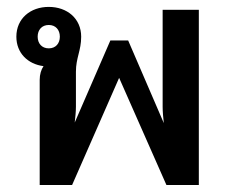

<svg xmlns="http://www.w3.org/2000/svg" viewBox="-20 -528 652 548"><path d="M547.5 -500H444.2V-223.3C444.2 -209.2 445.8 -192.5 447.5 -176.7L345.8 -412.5H320H295L193.3 -178.3C195 -193.3 196.7 -210 196.7 -223.3V-323.3C196.7 -363.3 211.7 -383.3 211.7 -423.3C211.7 -475 171.7 -508.3 119.2 -508.3C66.7 -508.3 26.7 -475 26.7 -423.3C26.7 -376.7 59.2 -345 104.2 -339.2C97.5 -329.2 93.3 -315.8 93.3 -300V0H185.8L320 -305.8L455 0H547.5ZM119.2 -390C99.2 -390 87.5 -404.2 87.5 -423.3C87.5 -442.5 99.2 -456.7 119.2 -456.7C139.2 -456.7 150.8 -442.5 150.8 -423.3C150.8 -404.2 139.2 -390 119.2 -390Z"/></svg>

Font: Boon SemiBold
Style: Regular
Weight: 600
Designer: Sungsit Sawaiwan
Foundry: FontUni
Version: Version 2.0